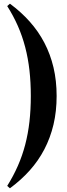

<svg xmlns="http://www.w3.org/2000/svg" viewBox="-20 -826 358 1028"><path d="M33.2 -806.2Q92.8 -762.2 139.2 -710.2Q185.5 -658.2 217.5 -597.2Q249.5 -536.1 266.4 -465.1Q283.2 -394 283.2 -312Q283.2 -230 266.4 -158.9Q249.5 -87.9 217.5 -26.6Q185.5 34.7 139.2 86.4Q92.8 138.2 33.2 182.1L18.6 169.4Q51.8 116.2 75.7 61.8Q99.6 7.3 115 -51.5Q130.4 -110.4 137.7 -174.8Q145 -239.3 145 -312Q145 -384.8 137.7 -449.5Q130.4 -514.2 115 -573.2Q99.6 -632.3 75.7 -686.8Q51.8 -741.2 18.6 -793.5Z"/></svg>

Font: SVN-Playfair Display
Style: Bold
Weight: 700
Designer: Claus Eggers Sørensen
Foundry: Claus Eggers Sørensen
Version: Version 1.004;PS 001.004;hotconv 1.0.70;makeotf.lib2.5.58329